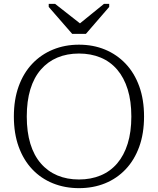

<svg xmlns="http://www.w3.org/2000/svg" viewBox="-20 -960 821 997"><path d="M355 -784H426L547 -924V-940H520L371 -819L419 -820L266 -940H233V-924ZM390 17Q317 17 255 -8Q193 -33 147.5 -81Q102 -129 77 -198Q52 -267 52 -355Q52 -443 77 -512Q102 -581 147.5 -629Q193 -677 255 -702.5Q317 -728 390 -728Q464 -728 525.5 -702.5Q587 -677 632.5 -629Q678 -581 703 -512Q728 -443 728 -355Q728 -267 703 -198Q678 -129 632.5 -81Q587 -33 525.5 -8Q464 17 390 17ZM390 -28Q452 -28 502.5 -49Q553 -70 588.5 -111.5Q624 -153 643 -214Q662 -275 662 -355Q662 -435 643 -496Q624 -557 588.5 -598.5Q553 -640 502.5 -661Q452 -682 390 -682Q328 -682 278 -661Q228 -640 192 -598.5Q156 -557 137.5 -496Q119 -435 119 -355Q119 -275 137.5 -214Q156 -153 192 -111.5Q228 -70 278 -49Q328 -28 390 -28Z"/></svg>

Font: Roboto Serif ExtraLight
Style: Regular
Weight: 250
Version: Version 1.007